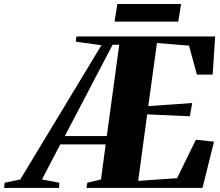

<svg xmlns="http://www.w3.org/2000/svg" viewBox="-122 -922 1079 942"><path d="M-101.5 0 -99.5 -25.5 -22.5 -41.5 375.5 -700 249.5 -717.5 253 -743H933.5L921.5 -556H844L805.5 -698L648 -711L605.5 -401.5L821 -416.5L809.5 -351.5L600 -361L556 -34.5L747 -48L839 -236.5L928 -227L871.5 0H302L306.5 -25.5L373.5 -41.5L396.5 -213.5H173.5L84 -41.5L169 -25.5L168 0ZM196 -254.5H402L463 -702.5H430.5ZM454 -902.5H766.5L752.5 -816H440Z"/></svg>

Font: Merriweather 120pt Black
Style: Italic
Weight: 900
Italic angle: -7.8°
Version: Version 2.101